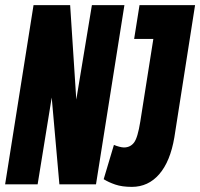

<svg xmlns="http://www.w3.org/2000/svg" viewBox="-39 -720 782 750"><path d="M-19 0 92 -700H235L259 -331L320 -700H447L336 0H193L163 -339L108 0ZM366 -20 406 -154Q415 -150 426.5 -147Q438 -144 445 -144Q470 -144 484.5 -163Q499 -182 509 -245L560 -568H485L506 -700H723L642 -183Q626 -89 583 -39.5Q540 10 476 10Q438 10 411.5 1Q385 -8 366 -20Z"/></svg>

Font: Georama ExtraCondensed ExtraBold
Style: Italic
Weight: 800
Width: 2
Italic angle: -9°
Designer: Jean-Baptiste Levee
Foundry: Production Type
Version: Version 1.000